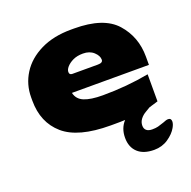

<svg xmlns="http://www.w3.org/2000/svg" viewBox="-116 -572 862 867"><g transform="rotate(-20 315.0 -138.5)"><path d="M602 88Q602 100 593 116Q579 141 549.5 161Q520 181 482 181Q431 181 403.5 155.5Q376 130 376 85Q376 39 404 9Q387 10 348 10H334Q179 10 109.5 -50.5Q40 -111 40 -216V-232Q40 -294 72.5 -345.5Q105 -397 167 -427.5Q229 -458 314 -458H328Q470 -458 530 -390.5Q590 -323 590 -228V-188H220Q227 -156 258.5 -143Q290 -130 348 -130Q463 -130 570 -150V-20Q539 -10 527 -7Q523 -4 506 5.5Q489 15 478.5 29Q468 43 468 60Q468 75 477.5 83Q487 91 505 91Q522 91 533.5 88Q545 85 562 79Q578 72 587 72Q602 72 602 88ZM237 -282Q237 -268 251 -268H374Q398 -268 398 -283Q398 -302 378.5 -320Q359 -338 327 -338Q299 -338 279 -328.5Q259 -319 247 -305Q237 -293 237 -282Z"/></g></svg>

Font: Dashboard
Style: Regular
Weight: 400
Designer: jaiki
Version: Version 1.000